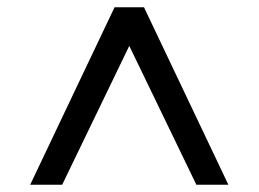

<svg xmlns="http://www.w3.org/2000/svg" viewBox="-20 -648 711 528"><path d="M63 -140 295 -628H376L608 -140H520L333 -527H338L151 -140Z"/></svg>

Font: Nunito Sans 7pt SemiExpanded SemiBold
Style: Regular
Weight: 600
Width: 6
Designer: Vernon Adams
Foundry: Vernon Adams
Version: Version 3.101;gftools[0.9.27]